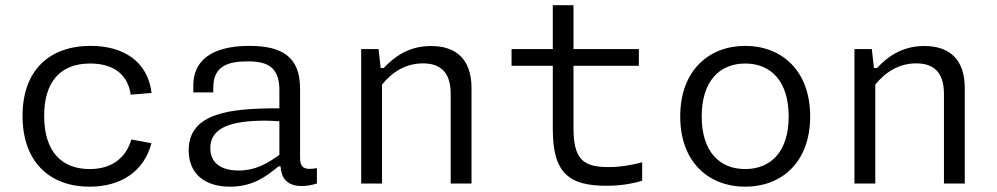

<svg xmlns="http://www.w3.org/2000/svg" viewBox="-20 -692 3760 724"><path d="M551 -152 475.5 -166C452.5 -90.5 395.5 -54.5 318 -54.5C213.5 -54.5 146.5 -119.5 146.5 -255C146.5 -382.5 206.5 -452.5 320 -452.5C398.5 -452.5 460.5 -419.5 473 -335L551.5 -341.5C537 -462 444 -519 321.5 -519C167.5 -519 65 -428 65 -255C65 -79 170 12 317.5 12C435.5 12 523.5 -45.5 551 -152Z M920.5 -519C769.5 -519 709 -457 709 -370.5V-343.5H784L784.5 -366.5C786 -442.5 840 -460 909.5 -460.5C983.5 -461.5 1033.5 -443.5 1033.5 -352.5V-283.5C847 -284 691.5 -266.5 691.5 -125C691.5 -37.5 751.5 12 847.5 12C935.5 12 986.5 -29 1030 -64.5H1038C1040 -24.5 1059.5 9.5 1117.5 9.5C1134.5 9.5 1154 6.5 1175 0V-58C1127 -49.5 1111.5 -59.5 1111.5 -98V-358C1111.5 -478.5 1042.5 -519 920.5 -519ZM773 -133.5C773 -211.5 852.5 -237 980.5 -237C996 -237 1014.5 -236 1033.5 -234.5V-108C986.5 -74 941.5 -49 880 -49C813 -49 773 -78 773 -133.5Z M1758 0V-359.5C1758 -471.5 1697 -518.5 1605.5 -518.5C1517 -518.5 1463.5 -474 1427 -435.5H1415.5L1407.5 -507H1342V0H1420.5V-373C1460 -421.5 1510.5 -453 1575 -453C1630.5 -453 1679.5 -429.5 1679.5 -338V0Z M2270 8.5C2315 8.5 2362.5 1.5 2401.5 -10.5V-80C2362.5 -69.5 2320 -62 2274 -62C2177.5 -62 2142.5 -92.5 2142.5 -211V-444H2389V-507H2142.5V-672.5H2064.5V-507H1909V-444H2064.5V-205C2064.5 -37.5 2126.5 9 2270 8.5Z M3035 -253C3035 -427.5 2926 -519 2790 -519C2654.5 -519 2545 -427.5 2545 -253C2545 -78.5 2654.5 12 2790 12C2926 12 3035 -78.5 3035 -253ZM2954 -253C2954 -120.5 2887 -54.5 2790 -54.5C2693 -54.5 2626 -120.5 2626 -253C2626 -385.5 2693 -452.5 2790 -452.5C2887 -452.5 2954 -385.5 2954 -253Z M3618 0V-359.5C3618 -471.5 3557 -518.5 3465.5 -518.5C3377 -518.5 3323.5 -474 3287 -435.5H3275.5L3267.5 -507H3202V0H3280.5V-373C3320 -421.5 3370.5 -453 3435 -453C3490.5 -453 3539.5 -429.5 3539.5 -338V0Z"/></svg>

Font: Monaspace Neon Light
Style: Regular
Weight: 300
Designer: Riley Cran & the Lettermatic Team
Foundry: Lettermatic
Version: Version 1.200 (Monaspace Neon)